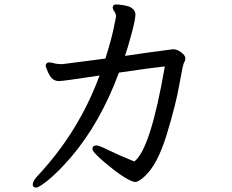

<svg xmlns="http://www.w3.org/2000/svg" viewBox="-20 -777 1040 862"><path d="M143 65Q127 65 127 52Q127 34 153 8Q335 -188 427 -438Q264 -413 245 -413Q223 -413 210 -428.5Q197 -444 185 -480Q185 -495 199 -497Q210 -497 231 -491Q246 -489 260 -489L453 -514Q478 -592 489.5 -646Q501 -700 501 -704Q501 -708 499 -714.5Q497 -721 491.5 -728.5Q486 -736 486 -743Q486 -757 503 -757Q513 -757 532 -754Q588 -746 588 -711Q588 -690 570.5 -625Q553 -560 541 -526Q654 -543 757 -556Q775 -556 793.5 -542Q812 -528 812 -516Q812 -504 806.5 -496.5Q801 -489 785.5 -399Q770 -309 728.5 -173Q687 -37 629 15Q602 40 587 40Q574 40 540.5 20Q507 0 451 -47Q395 -94 395 -108Q395 -124 413 -124Q425 -124 466 -103.5Q507 -83 583 -52Q656 -107 720 -479Q686 -476 514 -451Q430 -224 296 -68Q239 -3 197 31Q155 65 143 65Z"/></svg>

Font: LXGW WenKai Lite
Style: Bold
Weight: 700
Designer: LXGW / Fontworks Inc.
Foundry: LXGW / Fontworks Inc.
Version: Version 1.330;April 28, 2024